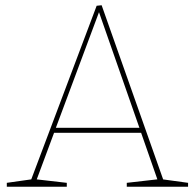

<svg xmlns="http://www.w3.org/2000/svg" viewBox="-20 -713 744 733"><path d="M605 -22 596 -29 698 -15V0H464V-15L587 -29L583 -22L517 -211L525 -206H179L189 -213L118 -22L113 -29L235 -15V0H6V-15L105 -29L97 -22L349 -691L368 -693ZM191 -219 185 -225H518L514 -220L356 -672H360Z"/></svg>

Font: Bitter Thin Thin
Style: Regular
Weight: 250
Version: Version 2.002